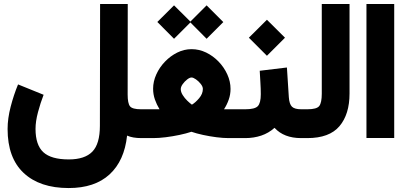

<svg xmlns="http://www.w3.org/2000/svg" viewBox="-20 -702 2067 976"><path d="M201.7 -220.2Q185.5 -178.7 173.1 -131.8Q160.6 -85 160.6 -46.9Q160.6 35.2 200.4 71.8Q240.2 108.4 329.6 108.4Q411.1 108.4 449.5 68.8Q487.8 29.3 487.8 -62.5L488.8 -681.6H629.4L628.9 -221.2Q628.9 -176.8 640.9 -161.6Q652.8 -146.5 697.3 -146.5H712.4V0H698.2Q654.3 0 626 -12.7Q612.3 115.2 536.9 184.6Q461.4 253.9 329.1 253.9Q182.1 253.9 100.3 177.2Q18.6 100.6 18.6 -46.4Q18.6 -99.6 34.2 -159.7Q49.8 -219.7 71.8 -272.9Z M779.8 -590.3 864.7 -674.8 947.8 -592.3 1030.3 -674.8 1115.2 -589.8 1030.3 -504.9 947.8 -587.9 864.7 -504.9ZM1118.7 -146.5Q1124.5 -146.5 1130.1 -146.5Q1135.7 -146.5 1140.6 -146.5H1187V0H1142.1Q1114.7 0 1080.3 -4.4Q1045.9 -8.8 1012.2 -16.1Q978.5 -23.4 953.1 -32.2Q926.8 -23.4 892.3 -16.1Q857.9 -8.8 822.5 -4.4Q787.1 0 758.3 0H692.9V-146.5H759.3Q767.6 -146.5 775.1 -146.5Q782.7 -146.5 791 -146.5Q776.4 -170.4 767.3 -196.5Q758.3 -222.7 758.3 -251Q758.3 -287.6 774.4 -323.5Q790.5 -359.4 818.4 -388.4Q846.2 -417.5 881.1 -434.8Q916 -452.1 953.6 -452.1Q992.2 -452.1 1027.6 -435.1Q1063 -418 1091.1 -388.9Q1119.1 -359.9 1135.5 -323.7Q1151.9 -287.6 1151.9 -250Q1151.9 -221.7 1142.8 -195.8Q1133.8 -169.9 1118.7 -146.5ZM953.6 -308.1Q944.3 -308.1 931.4 -298.1Q918.5 -288.1 908.7 -274.4Q898.9 -260.7 898.9 -249Q898.9 -234.4 908.7 -218.8Q918.5 -203.1 931.9 -190.2Q945.3 -177.2 955.6 -169.9Q973.6 -180.7 992.4 -202.9Q1011.2 -225.1 1011.2 -250Q1011.2 -261.7 1000.5 -275.4Q989.7 -289.1 976.1 -298.6Q962.4 -308.1 953.6 -308.1Z M1522.5 0H1510.7Q1423.3 0 1375.5 -52.2Q1345.7 -25.4 1307.9 -12.7Q1270 0 1226.6 0H1167.5V-146.5H1226.6Q1275.4 -146.5 1290.5 -162.4Q1305.7 -178.2 1305.7 -223.1Q1305.7 -251.5 1303.7 -282.5Q1301.8 -313.5 1300.3 -342.3L1438.5 -358.9L1448.2 -208Q1450.7 -172.9 1464.1 -159.7Q1477.5 -146.5 1511.7 -146.5H1522.5ZM1245.1 -510.3 1336.9 -601.6 1428.7 -510.3 1336.9 -418.5Z M1502.9 0V-146.5H1542.5Q1590.3 -146.5 1603 -163.3Q1615.7 -180.2 1615.7 -226.1V-681.6H1756.8V-226.6Q1756.8 -121.1 1705.6 -60.5Q1654.3 0 1542 0Z M1842.8 -681.6H1983.9V-0.5H1842.8Z"/></svg>

Font: Vazir Black WOL
Style: Black-WOL
Weight: 900
Designer: Saber Rastikerdar
Foundry: Saber Rastikerdar
Version: Version 30.0.0